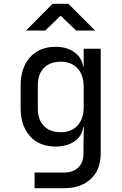

<svg xmlns="http://www.w3.org/2000/svg" viewBox="-20 -805 640 1005"><path d="M161 180V98H316Q363 98 390 71.5Q417 45 417 0V-50L419 -140H416Q408 -91 369 -64.5Q330 -38 271 -38Q186 -38 137 -92Q88 -146 88 -240V-356Q88 -450 137 -505Q186 -560 271 -560Q330 -560 369 -532Q408 -504 416 -455H418V-550H507V0Q507 83 455.5 131.5Q404 180 315 180ZM298 -113Q354 -113 386 -148Q418 -183 418 -245V-350Q418 -412 386 -447Q354 -482 298 -482Q241 -482 209.5 -449Q178 -416 178 -360V-235Q178 -179 209.5 -146Q241 -113 298 -113ZM116 -645 255 -785H338L478 -645H379L297 -723L217 -645Z"/></svg>

Font: JetBrainsMono NFM
Style: Regular
Weight: 400
Monospace: yes
Designer: Philipp Nurullin, Konstantin Bulenkov
Foundry: JetBrains
Version: Version 2.304; ttfautohint (v1.8.4.7-5d5b);Nerd Fonts 3.3.0